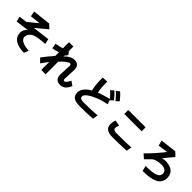

<svg xmlns="http://www.w3.org/2000/svg" viewBox="387 -2511 4226 4226"><g transform="rotate(45 2500.0 -397.5)"><path d="M77.1 -442.4 261.7 -466.8Q429.7 -600.6 488.3 -653.3L246.1 -625L221.7 -750L643.6 -796.9L736.3 -710.9L474.6 -491.2Q533.2 -498 673.3 -515.6Q813.5 -533.2 873 -540L899.4 -419.9Q884.8 -418 834 -413.1Q783.2 -408.2 749.5 -404.8Q715.8 -401.4 671.4 -392.6Q627 -383.8 597.7 -373Q543 -351.6 503.9 -306.2Q464.8 -260.7 464.8 -208Q464.8 -168.9 489.7 -139.6Q514.6 -110.4 557.6 -92.8Q600.6 -75.2 647.5 -65.9Q694.3 -56.6 749 -52.7L705.1 51.8Q525.4 49.8 428.2 -16.1Q331.1 -82 331.1 -208Q331.1 -289.1 405.3 -361.3L106.4 -322.3Z M1377.9 -530.3V-508.8Q1495.1 -627.9 1608.4 -627.9Q1680.7 -627.9 1718.8 -585.4Q1756.8 -543 1756.8 -479.5Q1756.8 -451.2 1750.5 -327.6Q1744.1 -204.1 1744.1 -178.7Q1744.1 -132.8 1776.4 -132.8Q1797.9 -132.8 1826.2 -168Q1854.5 -203.1 1877.9 -253.9L1978.5 -185.5Q1963.9 -152.3 1949.7 -127.9Q1935.5 -103.5 1910.2 -73.2Q1884.8 -43 1847.2 -26.4Q1809.6 -9.8 1762.7 -9.8Q1689.5 -9.8 1648.9 -51.3Q1608.4 -92.8 1608.4 -176.8Q1608.4 -203.1 1614.7 -318.8Q1621.1 -434.6 1622.1 -454.1Q1622.1 -502.9 1584 -502.9Q1556.6 -502.9 1494.6 -454.6Q1432.6 -406.2 1377.9 -343.8V47.9H1242.2V-200.2Q1147.5 -74.2 1122.1 -36.1L1030.3 -127.9Q1097.7 -219.7 1242.2 -389.6V-501Q1133.8 -468.8 1079.1 -460.9L1054.7 -582Q1171.9 -601.6 1242.2 -624V-815.4H1377.9V-660.2L1391.6 -665L1431.6 -601.6Z M2153.3 -165Q2153.3 -242.2 2210 -308.1Q2266.6 -374 2352.5 -421.9Q2312.5 -567.4 2317.4 -790L2451.2 -796.9Q2448.2 -598.6 2477.5 -478.5Q2593.8 -528.3 2767.6 -569.3L2811.5 -452.1Q2672.9 -425.8 2550.8 -377Q2428.7 -328.1 2357.9 -274.4Q2287.1 -220.7 2287.1 -176.8Q2287.1 -138.7 2315.4 -121.6Q2343.8 -104.5 2414.1 -104.5Q2641.6 -104.5 2827.1 -121.1L2805.7 2.9Q2647.5 15.6 2406.2 15.6Q2279.3 15.6 2216.3 -24.4Q2153.3 -64.5 2153.3 -165ZM2729.5 -784.2 2800.8 -845.7Q2879.9 -781.2 2952.1 -683.6L2883.8 -621.1Q2850.6 -663.1 2806.6 -710.4Q2762.7 -757.8 2729.5 -784.2ZM2627 -707 2698.2 -769.5Q2774.4 -707 2848.6 -607.4L2780.3 -544.9Q2699.2 -648.4 2627 -707Z M3219.7 -558.6V-682.6H3759.8V-558.6ZM3161.1 -186.5Q3161.1 -258.8 3186.5 -320.3L3318.4 -296.9Q3295.9 -231.4 3295.9 -200.2Q3295.9 -168 3320.3 -152.3Q3344.7 -136.7 3400.4 -136.7Q3721.7 -136.7 3851.6 -147.5L3829.1 -23.4Q3753.9 -18.6 3601.6 -14.6Q3449.2 -10.7 3392.6 -11.7Q3161.1 -11.7 3161.1 -186.5Z M4132.8 -245.1Q4326.2 -437.5 4478.5 -633.8L4248 -600.6L4214.8 -725.6L4593.8 -771.5L4683.6 -685.5Q4563.5 -537.1 4496.1 -457Q4548.8 -470.7 4595.7 -470.7Q4733.4 -470.7 4809.6 -408.7Q4885.7 -346.7 4885.7 -229.5Q4885.7 -163.1 4858.4 -113.3Q4831.1 -63.5 4786.6 -34.2Q4742.2 -4.9 4675.8 12.7Q4609.4 30.3 4542.5 36.6Q4475.6 43 4391.6 43L4360.4 -80.1Q4557.6 -80.1 4653.8 -113.3Q4750 -146.5 4750 -229.5Q4750 -288.1 4706.5 -318.8Q4663.1 -349.6 4582 -349.6Q4507.8 -349.6 4444.3 -330.1Q4380.9 -310.5 4348.6 -278.3L4230.5 -159.2Z"/></g></svg>

Font: Gothic A1 ExtraBold
Style: Regular
Weight: 800
Designer: HanYang I&C Co.,Ltd.
Foundry: HanYang I&C Co.,Ltd.
Version: Version 2.50